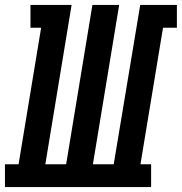

<svg xmlns="http://www.w3.org/2000/svg" viewBox="-62 -755 734 775"><path d="M-42 0V-92H13L104 -643H61V-735H227L121 -92H205L311 -735H419L313 -92H397L504 -735H652V-643H596L505 -92H548V0Z"/></svg>

Font: Iosevka Slab SmBdExObl
Style: Regular
Weight: 600
Width: 7
Italic angle: -9°
Monospace: yes
Designer: Belleve Invis
Foundry: Belleve Invis
Version: Version 11.1.0; ttfautohint (v1.8.3)